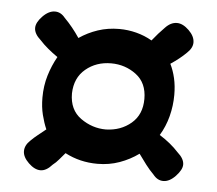

<svg xmlns="http://www.w3.org/2000/svg" viewBox="-38 -466 553 489"><g transform="rotate(5 238.0 -221.0)"><path d="M82 -18Q67 -18 51.5 -33Q36 -48 36 -63Q36 -78 50 -91Q58 -99 68 -107Q78 -115 88 -123Q81 -139 76 -159Q71 -179 71 -203Q71 -233 79 -259.5Q87 -286 100 -309Q87 -318 75 -328Q63 -338 54 -348Q37 -363 37 -378Q37 -392 52.5 -408Q68 -424 84 -424Q99 -424 110 -410Q131 -389 149 -362Q171 -377 196.5 -385.5Q222 -394 251 -394Q273 -394 294.5 -388.5Q316 -383 335 -372Q343 -382 350.5 -390.5Q358 -399 366 -407Q380 -422 396 -422Q411 -422 426.5 -407Q442 -392 442 -376Q442 -362 428 -349Q412 -333 388 -317Q396 -301 400.5 -281.5Q405 -262 405 -239Q405 -211 398 -184Q391 -157 377 -134Q406 -116 426 -94Q443 -79 443 -64Q443 -51 427.5 -34.5Q412 -18 396 -18Q381 -18 370 -32Q359 -43 349.5 -55.5Q340 -68 330 -82Q308 -66 281.5 -56.5Q255 -47 225 -47Q180 -47 142 -67Q135 -59 127.5 -50Q120 -41 112 -35Q97 -18 82 -18ZM239 -136Q277 -137 303.5 -159.5Q330 -182 330 -222Q330 -263 302 -284Q274 -305 238 -305Q200 -305 173 -282.5Q146 -260 145 -220Q145 -178 174.5 -157Q204 -136 239 -136Z"/></g></svg>

Font: Akaya Telivigala
Style: Regular
Weight: 400
Designer: Vaishnavi Murthy Yerkadithaya, Juan Luis Blanco Aristondo
Version: Version 1.002; ttfautohint (v1.8.3)